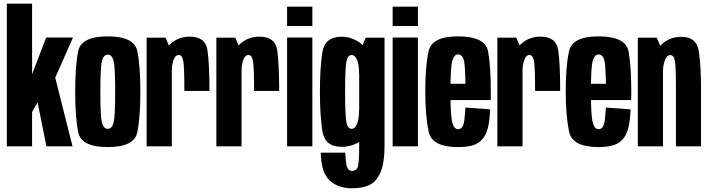

<svg xmlns="http://www.w3.org/2000/svg" viewBox="-20 -805 3896 1056"><path d="M185.5 -248 235.5 0H379L282 -385ZM17.5 0H156.5V-189L189.5 -246.5L280.5 -370.5L381.5 -598.5H234L156.5 -396.5V-785H17.5Z M572.5 4Q718.5 4 735.2 -77.5Q752 -159 752 -300.5Q752 -442.5 735.2 -523.8Q718.5 -605 572.5 -605Q427 -605 410.2 -523.8Q393.5 -442.5 393.5 -300.5Q393.5 -159 410.2 -77.5Q427 4 572.5 4ZM572.5 -96.5Q550 -96.5 541 -129.5Q532 -162.5 532 -300Q532 -438.5 541 -471.5Q550 -504.5 572.5 -504.5Q595.5 -504.5 604.5 -471.5Q613.5 -438.5 613.5 -300Q613.5 -162.5 604.5 -129.5Q595.5 -96.5 572.5 -96.5Z M994 -305H1132Q1132 -453.5 1121.2 -528.5Q1110.5 -603.5 1023.5 -603.5Q961 -603.5 916.5 -563Q872 -522.5 872 -433.5L925 -418.5Q925 -447.5 934.5 -475Q944 -502.5 963.5 -502.5Q981.5 -502.5 987.8 -470.5Q994 -438.5 994 -305ZM786.5 0H925V-516L890.5 -598H786.5Z M1377.5 -305H1515.5Q1515.5 -453.5 1504.8 -528.5Q1494 -603.5 1407 -603.5Q1344.5 -603.5 1300 -563Q1255.5 -522.5 1255.5 -433.5L1308.5 -418.5Q1308.5 -447.5 1318 -475Q1327.5 -502.5 1347 -502.5Q1365 -502.5 1371.2 -470.5Q1377.5 -438.5 1377.5 -305ZM1170 0H1308.5V-516L1274 -598H1170Z M1559 0H1698V-598.5H1559ZM1559 -768.5V-662H1698V-768.5Z M1915 230.5Q1975.5 230.5 2013.2 211.8Q2051 193 2073 142Q2095 91 2095 -3V-598H1991.5L1955.5 -509V1.5Q1955.5 103.5 1945.2 119.2Q1935 135 1917 135Q1905 135 1896.5 126.5Q1888 118 1884.2 94.8Q1880.5 71.5 1879 34.5H1744Q1747 146.5 1793.8 188.5Q1840.5 230.5 1915 230.5ZM1858.5 2.5Q1920.5 2.5 1971.2 -34.5Q2022 -71.5 2022 -147.5L1955 -203.5Q1955 -151 1943.8 -123.8Q1932.5 -96.5 1914 -96.5Q1893.5 -96.5 1885.8 -129.8Q1878 -163 1878 -300Q1878 -436 1885.8 -469.2Q1893.5 -502.5 1914 -502.5Q1932.5 -502.5 1943.8 -475.8Q1955 -449 1955 -398L2021 -445Q2021 -519.5 1970.5 -561.2Q1920 -603 1858 -603Q1766.5 -603 1753 -517.2Q1739.5 -431.5 1739.5 -300Q1739.5 -169 1753.2 -83.2Q1767 2.5 1858.5 2.5Z M2139.5 0H2278.5V-598.5H2139.5ZM2139.5 -768.5V-662H2278.5V-768.5Z M2499.5 4V-94.5Q2476.5 -94.5 2467.5 -132.5Q2457.5 -169.5 2457.5 -301Q2457.5 -435.5 2467.5 -470Q2477.5 -505.5 2499.5 -505.5Q2523.5 -505.5 2532 -471.5Q2538.5 -440.5 2540 -344H2445V-254.5H2679Q2679.5 -277 2679.5 -301Q2679.5 -440.5 2664.5 -523Q2647.5 -605 2499.5 -605Q2354 -605 2337 -522.5Q2319 -440.5 2319 -301.5Q2319 -170.5 2337 -83Q2353 4 2499.5 4ZM2499.5 -94.5V4Q2570 4 2605 -16.5Q2640 -36.5 2656.5 -79.5Q2673 -121.5 2675.5 -203.5L2540 -213.5Q2537.5 -174.5 2534 -144.5Q2530 -115 2521 -104.5Q2513 -94.5 2499.5 -94.5Z M2923 -305H3061Q3061 -453.5 3050.2 -528.5Q3039.5 -603.5 2952.5 -603.5Q2890 -603.5 2845.5 -563Q2801 -522.5 2801 -433.5L2854 -418.5Q2854 -447.5 2863.5 -475Q2873 -502.5 2892.5 -502.5Q2910.5 -502.5 2916.8 -470.5Q2923 -438.5 2923 -305ZM2715.5 0H2854V-516L2819.5 -598H2715.5Z M3272 4V-94.5Q3249 -94.5 3240 -132.5Q3230 -169.5 3230 -301Q3230 -435.5 3240 -470Q3250 -505.5 3272 -505.5Q3296 -505.5 3304.5 -471.5Q3311 -440.5 3312.5 -344H3217.5V-254.5H3451.5Q3452 -277 3452 -301Q3452 -440.5 3437 -523Q3420 -605 3272 -605Q3126.5 -605 3109.5 -522.5Q3091.5 -440.5 3091.5 -301.5Q3091.5 -170.5 3109.5 -83Q3125.5 4 3272 4ZM3272 -94.5V4Q3342.5 4 3377.5 -16.5Q3412.5 -36.5 3429 -79.5Q3445.5 -121.5 3448 -203.5L3312.5 -213.5Q3310 -174.5 3306.5 -144.5Q3302.5 -115 3293.5 -104.5Q3285.5 -94.5 3272 -94.5Z M3488 0H3626.5V-517L3592.5 -598H3488ZM3697.5 0H3835.5V-330.5Q3835.5 -436 3824.2 -519.2Q3813 -602.5 3727 -602.5Q3652.5 -602.5 3605 -546Q3557.5 -489.5 3557.5 -407L3625.5 -392.5Q3625.5 -444 3636.5 -473Q3647.5 -502 3666.5 -502Q3685.5 -502 3691.5 -471.8Q3697.5 -441.5 3697.5 -338.5Z"/></svg>

Font: Anybody ExtraCondensed
Style: Bold
Weight: 700
Width: 2
Version: Version 1.113;gftools[0.9.25]